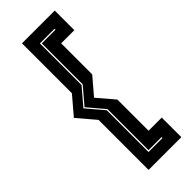

<svg xmlns="http://www.w3.org/2000/svg" viewBox="-304 -784 1019 1019"><g transform="rotate(-45 205.5 -275.0)"><path d="M192 -181V132.5H297V125.5H199V-182.5L120 -275.5L199 -368.5V-675.5H302V-682.5H192V-370L111.5 -275.5ZM272 -181V53H371V200H125V-175.5L40 -275.5L125 -375.5V-750H371V-603H272V-370L191.5 -275.5Z"/></g></svg>

Font: Tourney Thin ExtraBold
Style: Regular
Weight: 800
Version: Version 1.015